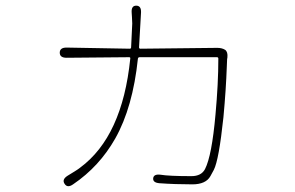

<svg xmlns="http://www.w3.org/2000/svg" viewBox="-20 -616 1040 678"><path d="M238 35Q218 49 208 33Q198 18 218 5L244 -11Q254 -17 263 -24Q412 -134 440 -409Q441 -414 436 -414L215 -412Q191 -412 191 -430Q191 -448 215 -448L438 -444Q443 -444 443 -449L447 -533Q447 -544 446 -555L445 -571Q443 -596 461 -596Q479 -596 478 -572L471 -449Q471 -444 476 -444L747 -447Q764 -447 775 -440Q785 -433 783 -413L782 -407Q781 -395 781 -383Q778 -298 769 -202Q753 -51 735 -16Q729 -5 723 6Q707 35 659 35Q598 35 543 31Q519 29 521 13Q523 -2 547 1Q577 6 656 6Q691 6 704 -19Q728 -66 741 -212Q751 -321 751 -409Q751 -414 746 -414H473Q468 -414 467 -409Q449 -237 387 -127Q331 -28 238 35Z"/></svg>

Font: Resource Han Rounded KR ExtraLight
Style: Regular
Weight: 250
Designer: Cyano Hao (round all glyphs); Ryoko NISHIZUKA 西塚涼子 (kana, bopomofo & ideographs); Paul D. Hunt (Latin, Greek & Cyrillic)
Foundry: Cyano Hao
Version: 0.990